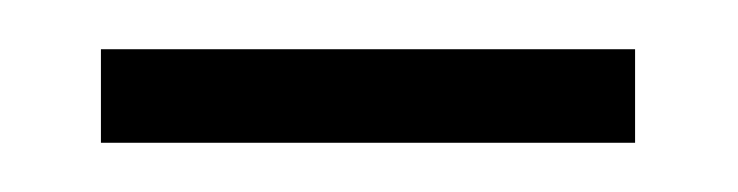

<svg xmlns="http://www.w3.org/2000/svg" viewBox="-20 -312 300 78"><path d="M21 -254V-292H238V-254Z"/></svg>

Font: Noto Serif Khmer Condensed ExtraLight
Style: Regular
Weight: 250
Width: 3
Designer: Danh Hong and the Monotype Design Team
Foundry: Monotype Imaging Inc.
Version: Version 2.004